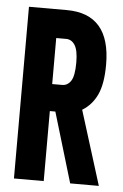

<svg xmlns="http://www.w3.org/2000/svg" viewBox="-48 -659 446 694"><g transform="rotate(5 175.0 -311.5)"><path d="M29 0V-623H166Q325 -623 325 -439Q325 -369 306.5 -329.5Q288 -290 253 -269L337 0H233L157 -254H137V0ZM137 -352H173Q193 -352 205 -370.5Q217 -389 217 -437Q217 -481 205 -500Q193 -519 173 -519H137Z"/></g></svg>

Font: Inconsolata ExtraCondensed Black
Style: Regular
Weight: 900
Width: 2
Monospace: yes
Designer: Raph Levien, Cyreal, Brenton Simpson
Foundry: Raph Levien, Cyreal, Google
Version: Version 3.001; ttfautohint (v1.8.2.53-6de2)